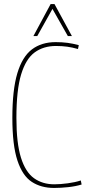

<svg xmlns="http://www.w3.org/2000/svg" viewBox="-20 -918 445 948"><path d="M41 -336Q41 -474 65.5 -556Q90 -638 137.5 -674Q185 -710 255 -710Q286 -710 313 -706.5Q340 -703 369 -695L365 -676Q337 -684 311.5 -687.5Q286 -691 256 -691Q195 -691 151.5 -659.5Q108 -628 84.5 -551Q61 -474 61 -336Q61 -211 83.5 -139.5Q106 -68 148 -38Q190 -8 248 -8Q278 -8 315 -13Q352 -18 379 -27L383 -7Q354 2 317 6Q280 10 247 10Q183 10 137 -20Q91 -50 66 -125.5Q41 -201 41 -336ZM145 -740 230 -898H249L335 -740H315L239 -874L164 -740Z"/></svg>

Font: Georama SemiCondensed Thin
Style: Regular
Weight: 100
Width: 4
Designer: Jean-Baptiste Levee
Foundry: Production Type
Version: Version 1.000